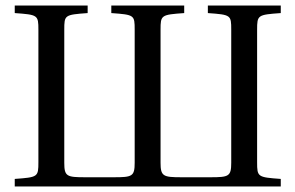

<svg xmlns="http://www.w3.org/2000/svg" viewBox="-20 -670 1061 690"><path d="M33 0H989V-27C906 -33 904 -34 904 -87V-563C904 -616 906 -617 989 -623V-650H727V-623C810 -617 811 -616 811 -563V-85C811 -36 802 -33 736 -33H633C567 -33 557 -36 557 -85V-563C557 -616 559 -617 642 -623V-650H380V-623C463 -617 464 -616 464 -563V-85C464 -36 455 -33 389 -33H286C220 -33 211 -36 211 -85V-563C211 -616 212 -617 295 -623V-650H33V-623C116 -617 118 -616 118 -563V-87C118 -34 116 -33 33 -27Z"/></svg>

Font: erewhon
Style: Regular
Weight: 400
Version: Version 1.0.0